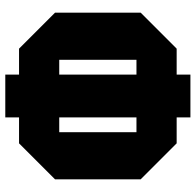

<svg xmlns="http://www.w3.org/2000/svg" viewBox="-27 -713 740 726"><g transform="rotate(-90 343.0 -350.0)"><path d="M28 -188V-512L164 -648H522L658 -512V-188L522 -52H164ZM206 -496V-204H480V-496ZM424 0H262V-700H424Z"/></g></svg>

Font: Tektur Condensed ExtraBold
Style: Regular
Weight: 800
Width: 3
Designer: Adam Jagosz
Foundry: Adam Jagosz
Version: Version 1.005;gftools[0.9.30]